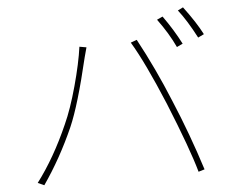

<svg xmlns="http://www.w3.org/2000/svg" viewBox="-54 -860 1108 913"><g transform="rotate(-5 500.0 -403.5)"><path d="M723.6 -748 751 -760.7Q798.8 -694.3 835 -624L806.6 -610.4Q775.4 -677.7 723.6 -748ZM826.2 -783.2 851.6 -795.9Q910.2 -717.8 939.5 -660.2L911.1 -646.5Q866.2 -732.4 826.2 -783.2ZM243.2 -290Q275.4 -360.4 304.7 -467.3Q334 -574.2 344.7 -652.3L377.9 -646.5Q373 -630.9 365.2 -599.6Q312.5 -376 268.6 -275.4Q205.1 -131.8 121.1 -10.7L90.8 -24.4Q175.8 -136.7 243.2 -290ZM735.4 -345.7Q650.4 -549.8 589.8 -650.4L619.1 -661.1Q697.3 -516.6 762.7 -356.4Q831.1 -194.3 886.7 -19.5L857.4 -10.7Q827.1 -120.1 735.4 -345.7Z"/></g></svg>

Font: GenEi Gothic M ExtraLight
Style: Regular
Weight: 200
Designer: o_tamon (Modified); [Source Han Sans]
Ryoko NISHIZUKA  (kana & ideographs); Paul D. Hunt (Latin, Greek & Cyrillic); Wenl
Version: Version 1.1a;Original Version 1.004